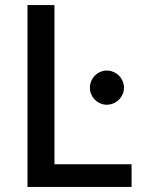

<svg xmlns="http://www.w3.org/2000/svg" viewBox="-20 -738 576 758"><path d="M499.5 -89.5V0H88.5V-718H195V-89.5ZM469.5 -391.5Q469.5 -378 464 -365.8Q458.5 -353.5 449.2 -344.2Q440 -335 427.5 -329.8Q415 -324.5 401.5 -324.5Q388 -324.5 376 -329.8Q364 -335 354.8 -344.2Q345.5 -353.5 340.2 -365.8Q335 -378 335 -391.5Q335 -405.5 340.2 -418Q345.5 -430.5 354.8 -439.8Q364 -449 376 -454.2Q388 -459.5 401.5 -459.5Q415 -459.5 427.5 -454.2Q440 -449 449.2 -439.8Q458.5 -430.5 464 -418Q469.5 -405.5 469.5 -391.5Z"/></svg>

Font: Lato 2
Style: Regular
Weight: 500
Designer: Lukasz Dziedzic with Adam Twardoch and Botio Nikoltchev
Foundry: tyPoland Lukasz Dziedzic
Version: Version 2.015; 2015-08-06; http://www.latofonts.com/